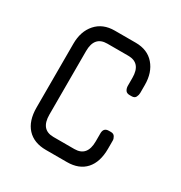

<svg xmlns="http://www.w3.org/2000/svg" viewBox="-107 -484 531 563"><g transform="rotate(30 158.5 -202.0)"><path d="M195 0H124Q83 0 60.5 -24.5Q38 -49 38 -94V-310Q38 -352 61 -378Q84 -404 124 -404H195Q235 -404 257.5 -378Q280 -352 280 -310V-283Q280 -276 276.5 -269Q273 -262 263 -262H256Q246 -262 242 -268.5Q238 -275 238 -283V-310Q238 -360 195 -360H124Q81 -360 81 -310V-95Q81 -44 124 -44H195Q238 -44 238 -95V-122Q238 -141 256 -141H263Q272 -141 276 -134.5Q280 -128 280 -122V-94Q280 -49 258 -24.5Q236 0 195 0Z"/></g></svg>

Font: Chathura
Style: Bold
Weight: 700
Designer: Appaji Ambarisha Darbha
Foundry: Aditya Fonts
Version: Version 1.002 2016